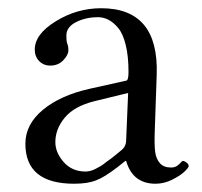

<svg xmlns="http://www.w3.org/2000/svg" viewBox="-20 -439 494 469"><path d="M293 -211.9 210.9 -191.9Q161.6 -179.7 138.4 -151.9Q115.2 -124 115.2 -91.8Q115.2 -66.4 135.5 -43.2Q155.8 -20 189 -20Q194.3 -20 200.4 -21.5Q206.5 -22.9 213.6 -26.6Q220.7 -30.3 226.1 -33.4Q231.4 -36.6 239.3 -43L251.5 -51.8Q255.4 -54.7 263.7 -61.5L274.9 -70.8Q287.6 -80.1 288.1 -95.2ZM288.1 -45.9H286.1L267.1 -30.8Q235.4 -6.3 214.6 1.7Q193.8 9.8 161.1 9.8Q42 9.8 42 -87.9Q42 -135.3 85 -170.9Q127.4 -206.1 199.2 -222.2L289.1 -242.2Q293.9 -243.7 293.9 -263.2Q293.9 -301.8 287.1 -329.3Q280.3 -356.9 268.6 -370.8Q256.8 -384.8 244.6 -390.9Q232.4 -397 219.2 -397Q189.5 -397 165.8 -385Q142.1 -373 142.1 -352.1Q142.1 -338.9 144 -333Q147 -327.1 147 -315.9Q147 -304.7 134.5 -291.7Q122.1 -278.8 103 -278.8Q86.4 -278.8 75.7 -289.8Q64.9 -300.8 64.9 -317.9Q64.9 -355.5 116.5 -387.2Q168 -418.9 227.1 -418.9Q368.2 -418.9 362.8 -256.8L357.9 -115.2Q356.9 -85 359.1 -67.9Q361.3 -50.8 370.6 -40.3Q379.9 -29.8 397.9 -29.8Q406.7 -29.8 412.6 -33.9Q418.5 -38.1 421.6 -42Q424.8 -45.9 426.8 -45.9Q430.2 -45.9 435.5 -42Q440.9 -38.1 440.9 -33.2Q440.9 -29.8 430.9 -20Q420.9 -10.3 400.9 -0.2Q380.9 9.8 359.9 9.8Q304.2 9.8 288.1 -45.9Z"/></svg>

Font: Linux Libertine Display G
Style: Regular
Weight: 400
Designer: Philipp H. Poll
Foundry: Philipp H. Poll
Version: Version 5.0.9